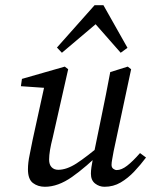

<svg xmlns="http://www.w3.org/2000/svg" viewBox="-20 -704 579 735"><path d="M152 11Q125 11 106 -3.5Q87 -18 87 -56Q87 -81 93.5 -111.5Q100 -142 105 -169L153 -388L161 -367L60 -374L64 -402L228 -449L241 -439L182 -178Q175 -151 171.5 -130Q168 -109 168 -93Q168 -74 177.5 -64Q187 -54 203 -54Q235 -54 273 -78.5Q311 -103 375 -157L376 -130Q309 -64 255.5 -26.5Q202 11 152 11ZM380 11Q360 11 344 -1.5Q328 -14 328 -39Q328 -50 330 -64Q332 -78 337 -105L368 -256Q377 -299 385.5 -342Q394 -385 402 -428L469 -449L482 -439L415 -125Q412 -108 409.5 -94.5Q407 -81 407 -73Q407 -63 413.5 -58Q420 -53 427 -53Q445 -53 466.5 -69.5Q488 -86 516 -118L539 -101Q518 -73 494 -47.5Q470 -22 442 -5.5Q414 11 380 11ZM442 -502 326 -634H373L217 -502L198 -522L342 -684H376L468 -521Z"/></svg>

Font: Lisu Bosa
Style: Italic
Weight: 400
Italic angle: -19°
Designer: David Morse, Annie Olsen, Victor Gaultney, Frank Grießhammer (Latin)
Foundry: SIL International
Version: Version 2.000